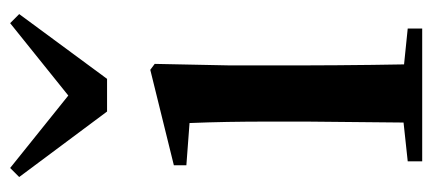

<svg xmlns="http://www.w3.org/2000/svg" viewBox="-259 -601 860 382"><g transform="rotate(-90 171.0 -410.0)"><path d="M27.8 -819.8 171.9 -704.1 315.9 -819.8 334 -801.8 205.1 -627H140.1L9.8 -801.8ZM117.2 0H41V-28.8L118.2 -37.1L120.1 -231.9V-299.8Q120.1 -350.1 119.4 -388.2Q118.7 -426.3 117.2 -462.9L33.2 -469.2V-494.1L223.1 -541L234.9 -532.2L231.9 -384.8V-231.9Q231.9 -204.6 232.2 -169.7Q232.4 -134.8 232.9 -99.6Q233.4 -64.5 233.9 -36.1L305.2 -28.8V0Z"/></g></svg>

Font: Source Han Serif TW SemiBold
Style: Regular
Weight: 600
Designer: Ryoko NISHIZUKA Ë•øÂ°öÊ∂ºÂ≠ê (kana & ideographs); Frank Grie√ühammer (Latin, Greek & Cyrillic); Wenlong ZHANG Âº†ÊñáÈæô 
Foundry: Adobe
Version: Version 2.003;hotconv 1.1.1;makeotfexe 2.6.0